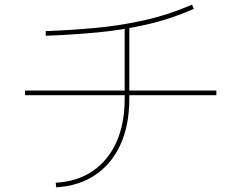

<svg xmlns="http://www.w3.org/2000/svg" viewBox="-20 -775 1040 827"><path d="M177 -621V-641Q286 -645 393.5 -655Q501 -665 605 -688.5Q709 -712 807 -755L815 -737Q716 -693 610.5 -669Q505 -645 396 -635Q287 -625 177 -621ZM912 -385V-365H88V-385ZM222 32 220 12Q313 7 379.5 -38.5Q446 -84 481.5 -163Q517 -242 517 -350V-663H537V-350Q537 -236 499 -152.5Q461 -69 390.5 -21.5Q320 26 222 32Z"/></svg>

Font: Murecho Thin Thin
Style: Regular
Weight: 250
Version: Version 1.010